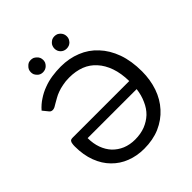

<svg xmlns="http://www.w3.org/2000/svg" viewBox="-239 -1041 1201 1201"><g transform="rotate(-45 361.0 -441.0)"><path d="M137.7 -291Q137.7 -242.2 152.3 -202.1Q167 -162.1 193.4 -133.8Q220.7 -105.5 257.8 -89.8Q295.9 -74.2 341.8 -74.2Q391.6 -74.2 431.6 -89.8Q470.7 -105.5 500 -132.8Q529.3 -161.1 546.9 -202.1Q565.4 -242.2 571.3 -291Q426.8 -291 137.7 -291ZM55.7 -616.2Q82 -646.5 114.3 -667Q146.5 -688.5 181.6 -701.2Q216.8 -714.8 255.9 -720.7Q294.9 -726.6 335 -726.6Q408.2 -726.6 470.7 -701.2Q532.2 -676.8 577.1 -627.9Q623 -579.1 648.4 -508.8Q673.8 -437.5 673.8 -345.7Q673.8 -271.5 651.4 -206.1Q628.9 -141.6 585.9 -94.7Q543 -46.9 480.5 -19.5Q418.9 6.8 340.8 6.8Q277.3 6.8 222.7 -14.6Q168.9 -35.2 128.9 -76.2Q88.9 -116.2 66.4 -175.8Q43.9 -235.4 43.9 -310.5Q43.9 -325.2 45.9 -335Q46.9 -343.8 50.8 -349.6Q53.7 -355.5 59.6 -357.4Q65.4 -359.4 74.2 -359.4Q241.2 -359.4 574.2 -359.4Q573.2 -428.7 554.7 -481.4Q536.1 -534.2 503.9 -569.3Q471.7 -605.5 426.8 -623Q380.9 -640.6 324.2 -640.6Q291 -640.6 264.6 -634.8Q238.3 -629.9 217.8 -622.1Q196.3 -614.3 179.7 -604.5Q163.1 -595.7 150.4 -587.9Q136.7 -579.1 127 -574.2Q116.2 -569.3 108.4 -569.3Q92.8 -569.3 85 -580.1Q75.2 -592.8 55.7 -616.2ZM287.1 -833Q287.1 -822.3 283.2 -812.5Q278.3 -802.7 270.5 -794.9Q262.7 -787.1 252.9 -783.2Q242.2 -779.3 231.4 -779.3Q220.7 -779.3 210.9 -783.2Q201.2 -787.1 194.3 -794.9Q186.5 -802.7 181.6 -812.5Q177.7 -822.3 177.7 -833Q177.7 -844.7 181.6 -854.5Q186.5 -865.2 194.3 -872.1Q201.2 -879.9 210.9 -884.8Q220.7 -888.7 231.4 -888.7Q242.2 -888.7 252.9 -884.8Q262.7 -879.9 270.5 -872.1Q278.3 -865.2 283.2 -854.5Q287.1 -844.7 287.1 -833ZM496.1 -833Q496.1 -822.3 492.2 -812.5Q487.3 -802.7 480.5 -794.9Q472.7 -787.1 462.9 -783.2Q452.1 -779.3 441.4 -779.3Q429.7 -779.3 419.9 -783.2Q410.2 -787.1 402.3 -794.9Q394.5 -802.7 390.6 -812.5Q386.7 -822.3 386.7 -833Q386.7 -844.7 390.6 -854.5Q394.5 -865.2 402.3 -872.1Q410.2 -879.9 419.9 -884.8Q429.7 -888.7 441.4 -888.7Q452.1 -888.7 462.9 -884.8Q472.7 -879.9 480.5 -872.1Q487.3 -865.2 492.2 -854.5Q496.1 -844.7 496.1 -833Z"/></g></svg>

Font: Lato
Style: Regular
Weight: 400
Designer: Lukasz Dziedzic with Adam Twardoch and Botio Nikoltchev
Version: Version 2.015; 2015-08-06; http://www.latofonts.com/